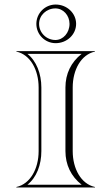

<svg xmlns="http://www.w3.org/2000/svg" viewBox="-20 -825 490 845"><path d="M152 -720C152 -757.5 184.3 -788 224 -788C258.2 -788 286 -757.5 286 -720C286 -680.8 258.2 -649 224 -649C184.3 -649 152 -680.8 152 -720ZM140 -720C140 -673 178 -635 225 -635C274.7 -635 315 -673.1 315 -720C315 -766.9 274.7 -805 225 -805C178.1 -805 140 -766.9 140 -720ZM162 -160V-440C162 -500.8 140.1 -557 100.6 -588H339.4C292.4 -551.2 268 -499.9 268 -440V-160C268 -100.1 292.4 -48.8 339.4 -12H100.6C141.2 -43.8 162 -99.7 162 -160ZM150 -160C150 -82.9 113.7 -15.5 52 -2V0H398V-2C336.3 -15.5 300 -82.9 300 -160V-440C300 -517.1 336.3 -584.5 398 -598V-600H52V-598C113.7 -584.5 150 -517.1 150 -440Z"/></svg>

Font: Sortefax
Style: Medium
Weight: 500
Designer: gluk
Foundry: gluk
Version: Version 0.261